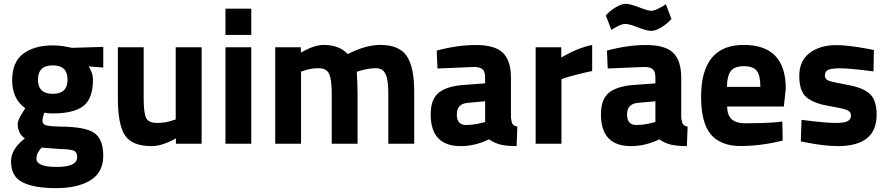

<svg xmlns="http://www.w3.org/2000/svg" viewBox="-20 -745 4598 995"><path d="M176.8 -332Q176.8 -258.8 253.4 -258.8Q330.1 -258.8 330.1 -332.5Q330.1 -406.2 253.4 -406.2Q176.8 -406.2 176.8 -332ZM168.9 77.1Q168.9 120.1 274.4 120.1Q379.9 120.1 379.9 69.8Q379.9 43 361.8 35.6Q343.8 28.3 286.1 26.9L195.8 20Q168.9 47.4 168.9 77.1ZM37.1 90.8Q37.1 27.8 108.9 -27.8Q71.8 -52.7 71.8 -104Q71.8 -124 102.1 -169.9L110.8 -184.1Q43 -232.9 43 -328.6Q43 -423.8 100.6 -466.8Q158.2 -509.8 252.9 -509.8Q295.9 -509.8 337.9 -500L354 -497.1L515.1 -502V-395L439.9 -400.9Q461.9 -366.7 461.9 -333Q461.9 -232.9 411.1 -194.8Q360.4 -156.7 251 -157.2Q228 -157.2 210 -161.1Q200.2 -135.3 200.2 -118.7Q200.2 -102.1 216.8 -96.2Q233.4 -90.3 296.9 -88.9Q422.9 -87.9 469.2 -55.7Q515.1 -22.9 515.1 62.5Q515.1 147.9 449.2 189Q382.8 230 270.5 230Q158.2 230 97.7 200.2Q37.1 170.4 37.1 90.8Z M890.6 -500H1024.9V0H891.6V-27.8Q819.8 12.2 766.6 12.2Q662.6 12.2 626.5 -45.4Q590.3 -103 590.8 -237.8V-500H724.6V-235.8Q724.6 -161.6 736.8 -134.8Q749 -107.9 793.9 -107.9Q838.9 -107.9 877.9 -122.1L890.6 -126Z M1148.4 -564V-700.2H1282.2V-564ZM1148.4 0V-500H1282.2V0Z M1540 0H1406.2V-500H1539.1V-472.2Q1607.9 -512.2 1657.2 -512.2Q1738.3 -512.2 1782.2 -464.8Q1874 -511.7 1950.2 -512.2Q2049.3 -512.2 2087.9 -454.6Q2126.5 -397 2126.5 -271V0H1992.2V-267.1Q1992.2 -331.1 1978 -361.3Q1964.4 -391.6 1927.2 -391.6Q1890.1 -391.6 1844.2 -377.9L1829.1 -373Q1833 -297.9 1833 -258.8V0H1699.2V-256.8Q1699.2 -331.1 1686 -361.3Q1672.4 -391.6 1631.3 -391.6Q1590.3 -391.6 1552.2 -377.9L1540 -374Z M2396 -97.2Q2434.1 -97.2 2479 -108.9L2494.1 -112.8V-220.2L2403.3 -211.9Q2347.2 -207 2347.2 -151.9Q2347.2 -96.7 2396 -97.2ZM2627.9 -344.2V-136.2Q2630.4 -112.3 2636.2 -102.5Q2642.1 -92.8 2661.1 -88.9L2657.2 12.2Q2606 11.7 2575.7 4.9Q2545.4 -2 2514.2 -22.9Q2442.4 12.2 2367.2 12.2Q2212.4 12.2 2211.9 -151.9Q2211.9 -231.9 2254.9 -265.6Q2297.9 -299.3 2387.2 -305.2L2494.1 -313V-344.2Q2494.1 -375 2480 -386.7Q2465.8 -398.4 2435.1 -397.9L2247.1 -390.1L2243.2 -482.9Q2350.1 -511.7 2446.8 -511.7Q2543.5 -511.7 2585.4 -472.2Q2627.4 -432.1 2627.9 -344.2Z M2755.9 0V-500H2888.7V-446.8Q2972.7 -496.6 3048.8 -512.2V-377Q2967.8 -359.9 2909.7 -341.8L2889.6 -335V0Z M3161.6 -598.1 3148.4 -589.8 3119.6 -665Q3139.6 -688 3169.9 -706.5Q3200.2 -725.1 3222.7 -725.1Q3245.1 -725.1 3292 -707Q3338.4 -689 3356.4 -689Q3374.5 -689 3416.5 -713.9L3430.7 -723.1L3459.5 -647Q3438.5 -622.6 3407.7 -603.5Q3377.4 -585 3355 -585Q3332.5 -585 3286.6 -603Q3240.7 -621.1 3219.7 -621.1Q3198.7 -621.1 3161.6 -598.1ZM3278.3 -97.2Q3316.4 -97.2 3361.3 -108.9L3376.5 -112.8V-220.2L3285.6 -211.9Q3229.5 -207 3229.5 -151.9Q3229.5 -96.7 3278.3 -97.2ZM3510.3 -344.2V-136.2Q3512.7 -112.3 3518.6 -102.5Q3524.4 -92.8 3543.5 -88.9L3539.6 12.2Q3488.3 11.7 3458 4.9Q3427.7 -2 3396.5 -22.9Q3324.7 12.2 3249.5 12.2Q3094.7 12.2 3094.2 -151.9Q3094.2 -231.9 3137.2 -265.6Q3180.2 -299.3 3269.5 -305.2L3376.5 -313V-344.2Q3376.5 -375 3362.3 -386.7Q3348.1 -398.4 3317.4 -397.9L3129.4 -390.1L3125.5 -482.9Q3232.4 -511.7 3329.1 -511.7Q3425.8 -511.7 3467.8 -472.2Q3509.8 -432.1 3510.3 -344.2Z M3920.4 -294.9Q3920.4 -355 3901.4 -378.4Q3882.8 -401.9 3835 -401.9Q3787.1 -401.9 3767.6 -377.4Q3748 -353 3747.1 -294.9ZM3840.3 -106Q3933.1 -106 4006.3 -111.8L4034.2 -115.2L4036.1 -16.1Q3920.9 11.7 3818.4 11.7Q3715.8 11.7 3664.1 -47.9Q3613.3 -107.9 3613.3 -243.2Q3613.3 -512.2 3834 -512.2Q4051.8 -512.2 4052.2 -286.1L4042 -192.9H3748Q3749 -147 3772.5 -126.5Q3795.9 -106 3840.3 -106Z M4333.5 -391.1Q4284.2 -390.6 4269.5 -381.8Q4254.9 -373 4254.9 -353.5Q4254.9 -334 4274.4 -326.7Q4293.9 -319.3 4374.5 -304.7Q4455.1 -290 4489.3 -256.8Q4523.4 -223.6 4522.9 -149.9Q4522.9 12.2 4321.8 12.2Q4255.9 12.2 4162.1 -5.9L4129.9 -12.2L4133.8 -124Q4257.8 -107.9 4306.6 -107.9Q4355.5 -107.4 4372.6 -117.2Q4390.1 -127 4390.1 -146Q4390.1 -165 4371.6 -173.8Q4353 -182.6 4275.4 -195.8Q4198.2 -209 4160.2 -240.2Q4122.1 -271.5 4122.1 -350.6Q4122.1 -430.2 4175.8 -470.7Q4230 -511.2 4314.9 -511.2Q4374 -511.2 4476.1 -492.2L4508.8 -485.8L4506.8 -375Q4382.8 -391.1 4333.5 -391.1Z"/></svg>

Font: TitilliumWeb-Bold
Style: Bold
Weight: 700
Version: Version 1.001;PS 57.000;hotconv 1.0.70;makeotf.lib2.5.55311